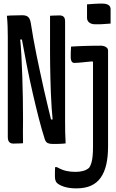

<svg xmlns="http://www.w3.org/2000/svg" viewBox="-20 -789 640 1059"><path d="M107 1Q100 2 90.5 2Q81 2 71.5 2.5Q62 3 53 3Q43 3 36.5 -1Q30 -5 26.5 -12.5Q23 -20 23 -33Q23 -102 23 -171Q23 -240 23 -309Q23 -378 23 -447.5Q23 -517 23 -586Q23 -613 22 -643Q21 -673 18 -702Q27 -703 38 -703.5Q49 -704 60.5 -704Q72 -704 83.5 -704.5Q95 -705 103 -705Q117 -705 126.5 -701Q136 -697 141.5 -688Q147 -679 150 -661Q156 -621 164 -576.5Q172 -532 181.5 -485Q191 -438 201.5 -390Q212 -342 222.5 -294Q233 -246 244.5 -200Q256 -154 266 -111L241 -130H290L272 -109Q268 -151 265 -193Q262 -235 260.5 -277Q259 -319 258 -358.5Q257 -398 256.5 -434Q256 -470 256 -500Q256 -517 256 -537Q256 -557 256 -579Q256 -601 256 -623Q256 -645 256 -665.5Q256 -686 256 -702Q263 -703 272 -703Q281 -703 290.5 -703.5Q300 -704 308 -704Q324 -704 331.5 -696Q339 -688 339 -671Q339 -636 339 -592.5Q339 -549 339 -501.5Q339 -454 339 -404.5Q339 -355 339 -305.5Q339 -256 339 -210.5Q339 -165 339 -124Q339 -93 339.5 -61Q340 -29 342 2Q335 3 326 3.5Q317 4 306.5 4.5Q296 5 287 5Q278 5 271 5Q254 5 244 0.5Q234 -4 228 -18Q210 -74 193.5 -138.5Q177 -203 160.5 -275Q144 -347 128 -427.5Q112 -508 96 -597L119 -571H76L89 -597Q95 -541 98 -483.5Q101 -426 103 -367Q105 -308 106 -249Q107 -190 107 -130Q106 -100 106.5 -66Q107 -32 107 1ZM536 -537Q546 -537 555 -534Q564 -531 570 -525Q576 -519 576 -510Q576 -461 576 -410.5Q576 -360 576 -308Q576 -256 576 -202Q576 -148 576 -93Q576 -38 576 19Q576 76 566 119Q556 162 535 191.5Q514 221 481 235.5Q448 250 401 250Q362 250 334 241Q306 232 293 219Q288 213 285.5 204.5Q283 196 283 185Q283 171 283 158.5Q283 146 284 133H294Q321 148 344.5 153.5Q368 159 397 159Q420 159 439.5 153.5Q459 148 472 136Q480 124 484.5 108Q489 92 491 70Q493 48 493 21Q493 -44 493 -104.5Q493 -165 493 -223Q493 -281 493 -337Q493 -393 493 -449L484 -450Q470 -449 458 -447.5Q446 -446 434 -445Q422 -444 411 -443Q400 -442 390 -442Q383 -442 378.5 -446Q374 -450 372 -458Q370 -466 370 -477Q370 -491 370.5 -505Q371 -519 372 -532Q390 -533 407.5 -534Q425 -535 443.5 -535.5Q462 -536 484 -536.5Q506 -537 536 -537ZM460 -765Q470 -766 480.5 -766.5Q491 -767 502 -768Q513 -769 524.5 -769Q536 -769 547 -769Q566 -769 578 -761.5Q590 -754 590 -738V-659Q580 -658 569.5 -657.5Q559 -657 548.5 -656Q538 -655 527 -655Q516 -655 505 -655Q492 -655 482 -659Q472 -663 466 -671Q460 -679 460 -689Z"/></svg>

Font: Rec Mono Semicasual
Style: Regular
Weight: 400
Version: Version 1.085; ttfautohint (v1.8.4.7-5d5b)